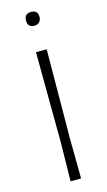

<svg xmlns="http://www.w3.org/2000/svg" viewBox="-128 -874 510 918"><g transform="rotate(-15 127.5 -415.5)"><path d="M128 -831Q161 -831 161 -798Q161 -782 151.5 -772.5Q142 -763 127 -763Q94 -763 94 -797Q94 -831 128 -831ZM154 -639 151 -197 153 0H101L104 -194L101 -639Z"/></g></svg>

Font: Alegreya Sans Light
Style: Regular
Weight: 300
Designer: Juan Pablo del Peral
Foundry: Huerta Tipografica
Version: Version 2.007